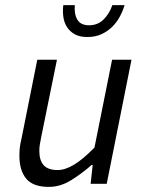

<svg xmlns="http://www.w3.org/2000/svg" viewBox="-20 -720 568 752"><path d="M398 0H335L343 -74H339Q299 -39 257.5 -13.5Q216 12 171 12Q109 12 82.5 -20.5Q56 -53 56 -109Q56 -126 57.5 -141Q59 -156 64 -176L126 -486H203L142 -186Q138 -166 136 -154Q134 -142 134 -129Q134 -92 151 -73Q168 -54 206 -54Q235 -54 270 -75Q305 -96 350 -142L419 -486H495ZM322 -575Q292 -575 272.5 -586Q253 -597 242 -614.5Q231 -632 228 -654.5Q225 -677 228 -700H273Q270 -665 283 -643Q296 -621 329 -621Q363 -621 386 -644Q409 -667 420 -700H468Q461 -677 449 -654.5Q437 -632 419 -614.5Q401 -597 377 -586Q353 -575 322 -575Z"/></svg>

Font: mr_Source Sans Pro
Style: Italic
Weight: 400
Italic angle: -11°
Designer: Paul D. Hunt
Foundry: Adobe Systems Incorporated
Version: Version 1.036;July 10, 2024;FontCreator 11.5.0.2430 64-bit